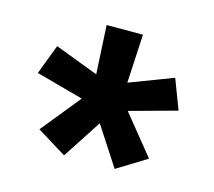

<svg xmlns="http://www.w3.org/2000/svg" viewBox="-69 -898 638 572"><g transform="rotate(15 250.0 -612.0)"><path d="M172 -408 81 -464 179 -585 33 -625 68 -717 202 -666 194 -816H306L298 -666L432 -717L467 -625L321 -585L419 -464L328 -408L250 -528Z"/></g></svg>

Font: Iosevka Algr
Style: Bold
Weight: 700
Monospace: yes
Designer: Belleve Invis
Foundry: Belleve Invis
Version: Version 26.0.2; ttfautohint (v1.8.3)